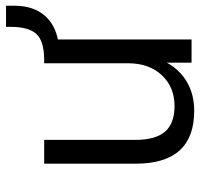

<svg xmlns="http://www.w3.org/2000/svg" viewBox="-34 -638 681 654"><g transform="rotate(-90 307.0 -311.5)"><path d="M76 0ZM256 9Q76 9 76 -190V-502H157V-192Q157 -123 185 -90.5Q213 -58 272 -58Q337 -58 377.5 -101.5Q418 -145 418 -216V-502H499V0H420V-84Q395 -39 353 -15Q311 9 256 9ZM474 -452 432 -480V-502Q496 -503 519 -530Q542 -557 542 -616V-632H614V-604Q614 -536 577 -496.5Q540 -457 474 -452Z"/></g></svg>

Font: Winston
Style: Regular
Weight: 400
Designer: Original fonts by Vernon Adams / Changes by Cristiano Sobral
Foundry: Original fonts by Vernon Adams / Changes by Cristiano Sobral
Version: Version 2.503;July 17, 2020;FontCreator 13.0.0.2655 64-bit